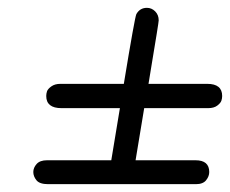

<svg xmlns="http://www.w3.org/2000/svg" viewBox="-20 -607 587 490"><path d="M100 -198H264L286 -331H137Q98 -331 98 -362Q98 -368 100 -374Q102 -380 111 -386.5Q120 -393 134 -393H296Q324 -563 328 -571Q337 -587 355 -587Q367 -587 376 -578Q385 -569 385 -555Q385 -552 380 -521Q375 -490 368 -448Q361 -406 359 -393H509Q547 -393 547 -362Q547 -356 545 -350Q543 -344 534.5 -337.5Q526 -331 511 -331H348L326 -198H479Q514 -198 514 -168Q514 -157 506 -147Q498 -137 480 -137H103Q81 -137 73 -147Q65 -157 65 -168Q65 -179 73.5 -188.5Q82 -198 100 -198Z"/></svg>

Font: CMU Typewriter Text
Style: LightOblique
Weight: 200
Italic angle: -9.46001°
Version: Version 0.7.0